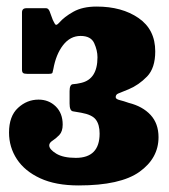

<svg xmlns="http://www.w3.org/2000/svg" viewBox="-20 -555 516 585"><path d="M7.5 -151Q7.5 -201 34.8 -226.2Q62 -251.5 97.5 -251.5Q128.5 -251.5 149.8 -230.8Q171 -210 171 -175.5Q171 -154.5 160.8 -143.8Q150.5 -133 140.2 -126.5Q130 -120 130 -112Q130 -100 151.2 -87Q172.5 -74 211 -74Q283.5 -74 283.5 -148Q283.5 -175 272.2 -190.2Q261 -205.5 227.5 -211.5Q212.5 -214 202.2 -215.8Q192 -217.5 192 -239.5V-277Q192 -298 202.5 -298.5Q213 -299 227.5 -302.5Q277 -314 277 -380.5Q277 -401.5 267 -423.5Q257 -445.5 225.5 -445.5Q194 -445.5 172.2 -417.5Q150.5 -389.5 142.5 -344.5Q141 -336.5 139.8 -333.2Q138.5 -330 128.5 -330H63Q54 -330 50.5 -332.5Q47 -335 47 -343V-517Q47 -530 60.5 -530H120.5Q127 -530 131 -521L141 -494Q147 -481 150 -479.5Q153 -478 160.5 -486Q175.5 -503.5 203.5 -519.2Q231.5 -535 274.5 -535Q351.5 -535 402.2 -500Q453 -465 453 -398.5Q453 -347.5 428 -321.8Q403 -296 372 -283Q348.5 -273.5 340.5 -270.2Q332.5 -267 332.5 -259Q332.5 -253 344.8 -250Q357 -247 372.5 -241.5Q414.5 -231 438.8 -204.8Q463 -178.5 463 -137Q463 -73 405 -31.5Q347 10 219.5 10Q149.5 10 102.5 -11.8Q55.5 -33.5 31.5 -70Q7.5 -106.5 7.5 -151Z"/></svg>

Font: Besley* Narrow Heavy
Style: Regular
Weight: 800
Width: 4
Designer: Owen Earl
Foundry: indestructible type*
Version: Version 3.000; ttfautohint (v1.8.3)